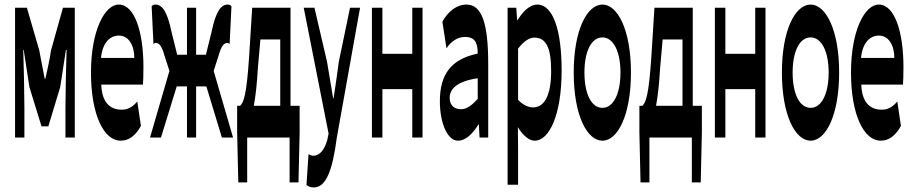

<svg xmlns="http://www.w3.org/2000/svg" viewBox="-20 -603 4003 842"><path d="M46 -569V0H87V-132C87 -194 84 -319 82 -384H84C92 -335 101 -270 109 -221L162 -49H192L244 -221C252 -270 261 -333 269 -384H272C270 -319 267 -194 267 -132V0H308V-569H256L204 -383C197 -337 188 -298 179 -258H176C169 -298 160 -337 152 -383L98 -569Z M509 14C546 14 575 -9 598 -51L582 -158C562 -134 541 -122 514 -122C462 -122 427 -154 424 -232H607C608 -246 609 -277 609 -309C609 -464 570 -583 501 -583C439 -583 379 -469 379 -285C379 -96 437 14 509 14ZM423 -349C429 -416 463 -447 501 -447C544 -447 569 -405 569 -349Z M701 -360 723 -292 638 0H686L755 -224H800V0H840V-224H885L953 0H1002L917 -292L939 -360C951 -405 964 -415 978 -415C982 -415 983 -412 987 -410L995 -575C991 -581 985 -583 979 -583C950 -583 927 -556 908 -464L883 -363H840V-569H800V-363H757L732 -464C713 -556 690 -583 661 -583C655 -583 649 -581 645 -575L653 -410C657 -412 658 -415 662 -415C676 -415 689 -405 701 -360Z M1064 197V0H1250V197H1289L1294 -22V-139H1254V-569H1086L1072 -347C1061 -188 1049 -154 1033 -139H1020V-22L1025 197ZM1093 -139C1101 -181 1107 -236 1111 -306L1122 -430H1209V-139Z M1356 219C1409 219 1438 147 1457 1L1559 -569H1515L1466 -333C1459 -279 1451 -226 1443 -172H1441C1432 -228 1423 -281 1414 -333L1359 -569H1312L1421 -17L1415 12C1403 52 1384 80 1353 80C1346 80 1338 75 1333 73L1324 208C1332 215 1343 219 1356 219Z M1611 -569V0H1657V-212H1788V0H1833V-569H1788V-367H1657V-569Z M1988 14C2022 14 2052 -15 2078 -57H2080L2083 0H2121V-323C2121 -501 2093 -583 2026 -583C1983 -583 1945 -553 1920 -508L1938 -391C1959 -423 1988 -441 2019 -441C2064 -441 2075 -414 2075 -368C1960 -344 1909 -279 1909 -159C1909 -64 1942 14 1988 14ZM1952 -173C1952 -213 1983 -246 2075 -260V-169C2049 -141 2027 -124 2001 -124C1974 -124 1952 -140 1952 -173Z M2206 -569V207H2252V44L2251 -45C2275 -7 2301 14 2325 14C2388 14 2443 -98 2443 -294C2443 -469 2406 -583 2336 -583C2304 -583 2274 -554 2249 -514H2248L2244 -569ZM2252 -165V-390C2278 -423 2301 -438 2324 -438C2376 -438 2397 -391 2397 -291C2397 -177 2363 -132 2318 -132C2300 -132 2276 -140 2252 -165Z M2622 14C2688 14 2747 -96 2747 -285C2747 -473 2688 -583 2622 -583C2555 -583 2496 -473 2496 -285C2496 -96 2555 14 2622 14ZM2543 -285C2543 -379 2574 -439 2622 -439C2669 -439 2701 -379 2701 -285C2701 -190 2669 -130 2622 -130C2574 -130 2543 -190 2543 -285Z M2828 197V0H3014V197H3053L3058 -22V-139H3018V-569H2850L2836 -347C2825 -188 2813 -154 2797 -139H2784V-22L2789 197ZM2857 -139C2865 -181 2871 -236 2875 -306L2886 -430H2973V-139Z M3115 -569V0H3161V-212H3292V0H3337V-569H3292V-367H3161V-569Z M3535 14C3601 14 3660 -96 3660 -285C3660 -473 3601 -583 3535 -583C3468 -583 3409 -473 3409 -285C3409 -96 3468 14 3535 14ZM3456 -285C3456 -379 3487 -439 3535 -439C3582 -439 3614 -379 3614 -285C3614 -190 3582 -130 3535 -130C3487 -130 3456 -190 3456 -285Z M3842 14C3879 14 3908 -9 3931 -51L3915 -158C3895 -134 3874 -122 3847 -122C3795 -122 3760 -154 3757 -232H3940C3941 -246 3942 -277 3942 -309C3942 -464 3903 -583 3834 -583C3772 -583 3712 -469 3712 -285C3712 -96 3770 14 3842 14ZM3756 -349C3762 -416 3796 -447 3834 -447C3877 -447 3902 -405 3902 -349Z"/></svg>

Font: 寒蝉无机体 CompactMedium
Style: Regular
Weight: 500
Width: 3
Designer: ChillTanhei {Warren2060}; 
Source Han Sans {Ryoko NISHIZUKA 西塚涼子 (kana, bopomofo & ideographs); Paul D. Hunt (Latin, Gre
Foundry: ChillType&Adobe
Version: Version 1.000;Glyphs 3.1.1 (3135)